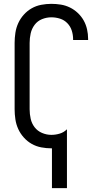

<svg xmlns="http://www.w3.org/2000/svg" viewBox="-20 -763 540 998"><path d="M250 215V8H247Q221 8 194.5 3Q168 -2 145 -15Q122 -28 104 -48Q86 -68 75 -92Q64 -116 60 -142.5Q56 -169 56 -195V-540Q56 -566 60 -592.5Q64 -619 75 -643Q86 -667 104 -687Q122 -707 145 -720Q168 -733 194.5 -738Q221 -743 247 -743Q272 -743 296.5 -739Q321 -735 343.5 -724Q366 -713 384.5 -695.5Q403 -678 415 -656.5Q427 -635 432.5 -610.5Q438 -586 438 -561V-555H360V-559Q360 -582 353 -604Q346 -626 330 -642.5Q314 -659 292 -666Q270 -673 247 -673Q222 -673 198.5 -663.5Q175 -654 160 -634Q145 -614 139.5 -589.5Q134 -565 134 -540V-195Q134 -170 139.5 -145.5Q145 -121 160 -101.5Q175 -82 198.5 -72Q222 -62 247 -62Q269 -62 290.5 -68.5Q312 -75 328 -91V215Z"/></svg>

Font: HulyMono
Style: Regular
Weight: 400
Monospace: yes
Designer: Belleve Invis
Foundry: Belleve Invis
Version: Version 33.2.5; ttfautohint (v1.8.4)